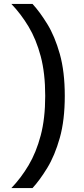

<svg xmlns="http://www.w3.org/2000/svg" viewBox="-20 -808 429 981"><path d="M311 -318Q311 -194 285.5 -103.5Q260 -13 221.5 50Q183 113 146 153H38Q87 102 126 36.5Q165 -29 188 -116Q211 -203 211 -318Q211 -434 188 -520.5Q165 -607 126 -672Q87 -737 38 -788H146Q183 -748 221.5 -685.5Q260 -623 285.5 -532.5Q311 -442 311 -318Z"/></svg>

Font: Asta Sans SemiBold
Style: Regular
Weight: 600
Designer: 42dot
Version: Version 1.000